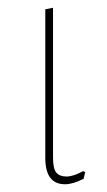

<svg xmlns="http://www.w3.org/2000/svg" viewBox="-20 -473 277 496"><path d="M148 3Q97 3 97 -65V-449L117 -453V-66Q117 -37 125.5 -27Q134 -17 152 -17Q169 -17 195 -31L200 -28L196 -11Q168 3 148 3Z"/></svg>

Font: Alegreya Sans Thin
Style: Regular
Weight: 100
Designer: Juan Pablo del Peral
Foundry: Huerta Tipografica
Version: Version 2.007